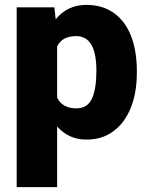

<svg xmlns="http://www.w3.org/2000/svg" viewBox="-20 -558 603 781"><path d="M212.4 -43.5V203.1H47.9V-528.3H201.2L206.5 -479.5Q254.4 -538.1 331.1 -538.1Q397 -538.1 443.1 -505.1Q489.3 -472.2 512.9 -411.9Q536.6 -351.6 536.6 -270.5V-260.3Q536.6 -182.6 512.7 -121.3Q488.8 -60.1 442.6 -25.1Q396.5 9.8 331.5 9.8Q259.3 9.8 212.4 -43.5ZM212.4 -369.1V-160.6Q233.9 -117.2 291 -117.2Q335.4 -117.2 353.8 -156.5Q372.1 -195.8 372.1 -270.5Q372.1 -411.1 290 -411.1Q232.4 -411.1 212.4 -369.1Z"/></svg>

Font: Mardoto Black
Style: Regular
Weight: 900
Designer: Christian Robertson, Vahan Hovhannisyan
Foundry: Google
Version: Version 1.000